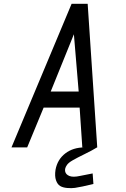

<svg xmlns="http://www.w3.org/2000/svg" viewBox="-20 -770 658 1003"><path d="M487 0Q461 16 422 35Q383 54 359.5 67.5Q336 81 329 93Q317 110 320.5 126Q324 142 343 149.5Q362 157 398 149L464 136L468 191L412 204Q389 209 371.5 211.5Q354 214 331 212Q308 210 294 201.5Q280 193 272.5 171.5Q265 150 270 117Q280 63 321 31.5Q362 0 422 0H410L396 -208H208L122 0H40L354 -750H438L488 0ZM245 -292H391L366 -591Z"/></svg>

Font: Hermit LightItalic
Style: Regular
Weight: 300
Italic angle: -10°
Designer: Pablo Caro
Version: Version 2.000;PS 002.000;hotconv 1.0.88;makeotf.lib2.5.64775